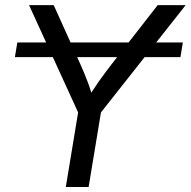

<svg xmlns="http://www.w3.org/2000/svg" viewBox="-20 -748 763 768"><path d="M711.4 -578.1 701.7 -519.5H39.6L49.3 -578.1ZM243.2 0 292.5 -298.3 96.2 -727.5H194.8L300.8 -492.7Q317.9 -454.6 331.3 -418.9Q344.7 -383.3 356.9 -335H319.8Q348.1 -383.8 373.5 -419.7Q398.9 -455.6 427.7 -492.7L610.8 -727.5H722.7L383.8 -298.3L334.5 0Z"/></svg>

Font: Inter 20pt
Style: Italic
Weight: 400
Italic angle: -9.3988°
Version: Version 4.001;git-66647c0bb